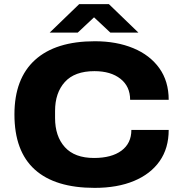

<svg xmlns="http://www.w3.org/2000/svg" viewBox="-20 -899 887 931"><path d="M221 -741 364 -879H508L651 -741H515L436 -815L357 -741ZM439 12Q247 12 148.5 -77Q50 -166 50 -344Q50 -518 150 -608.5Q250 -699 440 -699Q545 -699 626 -665.5Q707 -632 752.5 -568.5Q798 -505 798 -415H611Q611 -480 564 -517Q517 -554 438 -554Q342 -554 294.5 -501.5Q247 -449 247 -361V-327Q247 -238 294.5 -185.5Q342 -133 436 -133Q521 -133 569 -168.5Q617 -204 617 -269H798Q798 -180 754 -117.5Q710 -55 629.5 -21.5Q549 12 439 12Z"/></svg>

Font: Archivo SemiExpanded ExtraBold
Style: Regular
Weight: 800
Width: 6
Designer: Hector Gatti
Foundry: Omnibus-Type
Version: Version 2.001; ttfautohint (v1.8.3)